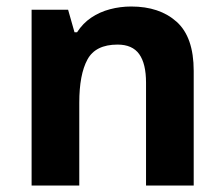

<svg xmlns="http://www.w3.org/2000/svg" viewBox="-20 -576 696 596"><path d="M387.3 -555.8Q475.4 -555.8 528.3 -508.4Q581.3 -460.9 581.3 -355.9V0H433.3V-319.4Q433.3 -378.5 412.1 -408Q391 -437.6 344.8 -437.6Q276.4 -437.6 251.3 -391Q226.1 -344.5 226.1 -257.3V0H78.1V-545.8H191.4L211.3 -475.8H219.2Q237.2 -503.8 263.3 -521.3Q289.3 -538.8 321.3 -547.3Q353.3 -555.8 387.3 -555.8Z"/></svg>

Font: Noto Sans Hebrew
Style: Regular
Weight: 400
Designer: Monotype Design Team
Foundry: Monotype Imaging Inc.
Version: Version 2.003;January 10, 2023;FontCreator 14.0.0.2877 64-bi